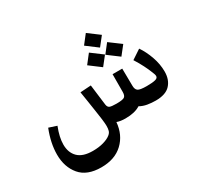

<svg xmlns="http://www.w3.org/2000/svg" viewBox="-152 -756 1199 1142"><g transform="rotate(-30 447.5 -184.5)"><path d="M515.6 -443.8 592.8 -386.2 545.4 -326.2 468.8 -383.8ZM640.6 -443.8 718.3 -386.2 670.9 -326.2 593.8 -383.8ZM558.1 -554.2 635.3 -496.6 587.9 -436.5 511.2 -494.1ZM239.7 184.6Q142.1 184.6 95 128.7Q47.9 72.8 47.9 -12.7Q47.9 -90.8 82.5 -178.2L136.2 -160.6Q110.4 -95.7 110.4 -45.4Q110.4 9.8 143.1 42.2Q175.8 74.7 244.6 74.7Q286.1 74.7 318.1 65.4Q350.1 56.2 367.7 42Q380.9 31.7 384.8 18.6Q388.7 5.4 388.7 -13.7Q388.7 -29.8 384.8 -61.3Q380.9 -92.8 375.5 -126Q370.6 -160.2 365 -194.8Q359.4 -229.5 354 -264.2L427.7 -269L445.3 -127.9Q447.8 -109.4 459.7 -104Q471.7 -98.6 505.9 -98.6Q548.3 -98.6 560.5 -106.9Q572.8 -115.2 572.8 -140.6L573.2 -262.2H639.6L641.1 -143.6Q641.1 -118.7 654.5 -108.9Q668 -99.1 714.8 -99.1Q754.9 -99.1 774.4 -104.5Q792.5 -109.4 792.5 -123.5Q792.5 -129.9 789.6 -138.2Q786.6 -146.5 781.7 -158.2Q773.4 -179.7 758.5 -209.2Q743.7 -238.8 722.2 -272.5L786.1 -314.9Q813 -275.9 831.3 -224.1Q849.6 -172.4 849.6 -121.1Q849.6 -65.4 818.1 -31.5Q786.6 2.4 718.3 2.4Q689 2.4 661.1 -2.4Q633.3 -7.3 611.3 -20Q573.7 4.4 508.8 4.4Q474.6 4.4 450.7 -4.4Q443.4 80.1 388.2 132.3Q333 184.6 239.7 184.6Z"/></g></svg>

Font: Markazi Text SemiBold
Style: Regular
Weight: 600
Designer: Borna Izadpanah (Arabic designer), Fiona Ross (Arabic design director) and Florian Runge (Latin designer)
Foundry: Borna Izadpanah and Florian Runge
Version: Version 1.001; ttfautohint (v1.8.3)